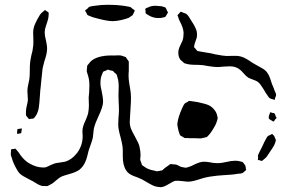

<svg xmlns="http://www.w3.org/2000/svg" viewBox="-20 -728 1198 799"><path d="M516 -654Q504 -649 486 -645Q466 -640 449 -640Q426 -640 382 -652Q368 -655 354 -661Q346 -664 344 -666Q342 -667 340 -674Q339 -675 336.5 -679Q334 -683 334 -684Q336 -687 343 -691Q346 -696 351 -699Q359 -703 383 -705Q401 -708 428 -708Q470 -708 500 -703Q520 -700 524 -698Q526 -697 532 -691Q539 -687 541 -684Q541 -683 540 -682Q539 -681 539 -679L532 -665ZM669 -696Q671 -694 673 -688.5Q675 -683 676 -681Q677 -680 678 -679Q679 -678 679 -676L676 -671Q670 -660 668 -658Q667 -657 663.5 -656.5Q660 -656 658 -655Q652 -653 640 -653Q631 -653 626 -654Q609 -657 596 -666Q588 -670 587 -672Q585 -674 585.5 -678Q586 -682 586 -683Q585 -685 584.5 -687.5Q584 -690 585 -691Q586 -693 590.5 -695Q595 -697 596 -697Q609 -704 627 -704Q634 -704 652 -702Q655 -701 661 -699.5Q667 -698 669 -696ZM119 -235Q117 -234 112.5 -234Q108 -234 106 -233Q105 -233 103.5 -232.5Q102 -232 101 -233Q100 -233 98.5 -234.5Q97 -236 97 -237Q95 -239 92 -242.5Q89 -246 88 -249V-251V-264Q88 -274 92 -290Q96 -306 96 -313Q96 -322 95 -331.5Q94 -341 94 -350Q94 -361 97.5 -376Q101 -391 102 -398Q104 -410 104 -435Q104 -454 105 -464Q106 -476 108 -485Q110 -494 111 -500Q116 -516 117 -529Q119 -538 119 -556L118 -592Q118 -610 125.5 -627.5Q133 -645 146 -666Q151 -674 161 -681Q166 -686 167 -686Q169 -686 173 -682Q175 -681 177.5 -679.5Q180 -678 182 -676Q183 -674 182.5 -668Q182 -662 182 -660Q182 -655 178 -641Q176 -634 171 -619.5Q166 -605 166 -594Q166 -579 171 -561Q172 -556 174 -545.5Q176 -535 176 -526Q176 -505 165 -474Q159 -452 157 -441Q153 -408 152 -394L149 -363Q148 -360 146 -329Q144 -297 141.5 -280.5Q139 -264 131 -249Q129 -247 125.5 -241.5Q122 -236 119 -235ZM1076 -358Q1071 -366 1065 -374.5Q1059 -383 1052 -388Q1046 -392 1032 -397Q1018 -402 1013 -405Q1005 -410 995.5 -421Q986 -432 981 -436Q964 -452 937 -452L912 -451Q894 -449 885 -449Q872 -449 846 -453Q824 -458 806 -458Q799 -458 783.5 -458.5Q768 -459 757 -462L747 -465Q744 -467 737 -474L731 -479Q722 -491 722 -509Q722 -522 729.5 -537.5Q737 -553 740 -560Q744 -573 744 -592Q743 -612 728 -640Q724 -647 721 -659Q718 -662 719 -664Q719 -666 723 -669.5Q727 -673 728 -675Q729 -676 730 -677.5Q731 -679 732 -679H733Q735 -679 743 -675Q753 -672 754 -671Q762 -666 771 -650Q788 -625 795 -608Q796 -606 797.5 -601.5Q799 -597 799 -595Q801 -584 799 -572Q797 -565 794.5 -559Q792 -553 790 -546Q790 -543 788.5 -538Q787 -533 788 -531Q792 -527 792 -527Q798 -519 801 -516Q803 -515 806 -515Q809 -515 811 -514Q820 -512 828.5 -511Q837 -510 846 -508Q855 -507 862.5 -505Q870 -503 875 -502Q912 -495 923 -495Q932 -495 946.5 -495.5Q961 -496 972 -495Q985 -493 995.5 -488Q1006 -483 1016 -476.5Q1026 -470 1030 -467L1051 -455Q1063 -449 1069 -445Q1079 -440 1087 -432Q1098 -420 1104.5 -400.5Q1111 -381 1112 -378Q1120 -360 1123 -350Q1124 -348 1126.5 -342.5Q1129 -337 1129 -332Q1129 -330 1127.5 -326.5Q1126 -323 1125 -321Q1125 -319 1124.5 -316.5Q1124 -314 1123 -313Q1122 -312 1120.5 -313Q1119 -314 1118 -314Q1107 -316 1100 -321Q1086 -340 1076 -358ZM1003 -26Q1005 -23 1004 -21Q1004 -20 1001.5 -18Q999 -16 998 -15Q996 -14 994 -11.5Q992 -9 989 -8Q983 -5 970 -5Q952 -1 910 1Q880 3 869 5Q840 8 813 17Q780 28 764 28Q756 28 742 26Q726 24 719 24Q716 25 713 24.5Q710 24 708 25Q706 25 703 26.5Q700 28 698 29Q690 33 676 41.5Q662 50 649 51L639 50Q627 49 616.5 44Q606 39 591 30L570 18L549 9Q539 6 528.5 1Q518 -4 511 -11L505 -19Q491 -40 491 -77V-102Q491 -118 487 -134.5Q483 -151 482 -156Q472 -190 472 -209L473 -237Q475 -257 475 -267Q475 -288 474 -299L473 -330L474 -368Q474 -391 469 -405Q467 -415 465 -418Q463 -421 460.5 -422.5Q458 -424 457 -425Q452 -432 449 -433Q447 -434 442.5 -434.5Q438 -435 436 -436Q432 -438 429 -438Q427 -438 424.5 -436.5Q422 -435 421 -434Q420 -434 415.5 -432.5Q411 -431 410 -430Q407 -426 405 -419Q398 -406 398 -382Q398 -368 404 -344Q405 -339 407 -327Q409 -315 409 -305Q409 -284 388 -240Q376 -214 373 -202Q370 -193 369 -180Q368 -167 367 -160Q366 -151 362 -139.5Q358 -128 356 -122Q350 -106 348 -98Q346 -91 343 -78Q340 -65 336 -57Q328 -36 311 -22Q296 -11 266 -3Q242 4 238 6Q228 10 215 21.5Q202 33 197 36Q196 37 186 42L178 46Q176 47 172.5 46.5Q169 46 167 46H156Q147 44 137 38.5Q127 33 118 27L97 16Q73 4 63 -5Q55 -13 50 -23Q35 -49 30 -68Q25 -81 25 -85Q25 -95 26 -100Q26 -101 25.5 -102.5Q25 -104 26 -106Q30 -108 38 -108Q42 -110 43 -110Q43 -110 49 -104Q60 -92 64 -84Q83 -58 104 -47Q130 -32 157 -31H164Q168 -31 172 -32.5Q176 -34 178 -35Q184 -38 193 -42Q202 -46 208 -48Q216 -50 228.5 -51.5Q241 -53 250 -55Q279 -63 302 -93Q324 -124 324 -161L323 -182Q323 -201 336 -227Q337 -230 341 -239.5Q345 -249 347 -258Q350 -275 350 -290L349 -322Q350 -331 351 -343.5Q352 -356 352 -372Q352 -395 347 -411Q346 -416 344 -421Q342 -426 341 -431L342 -446Q343 -448 342.5 -450Q342 -452 343 -454Q344 -457 348 -461Q356 -472 364 -478Q395 -499 453 -497Q458 -497 466 -497.5Q474 -498 484 -497Q488 -496 491.5 -494.5Q495 -493 499 -492Q500 -491 501.5 -491Q503 -491 504 -490L507 -485Q514 -475 516 -472V-468V-432Q515 -426 515 -414Q515 -398 518 -380Q519 -374 522 -356.5Q525 -339 525 -323Q525 -302 524 -291L521 -240L520 -221Q520 -205 525.5 -191.5Q531 -178 542 -159Q557 -132 560 -120Q565 -98 565 -82Q565 -78 564 -71.5Q563 -65 564 -61L568 -50L571 -41Q572 -40 584 -32Q598 -22 622 -18Q631 -15 633 -15Q635 -15 638 -16Q641 -17 644 -17L655 -19Q658 -21 665 -28Q671 -33 683 -41Q684 -42 686 -43.5Q688 -45 690 -45H693Q699 -45 701 -44Q709 -44 713 -43Q717 -42 722.5 -39Q728 -36 732 -34L746 -31L754 -30Q756 -30 765 -33Q772 -35 777 -37.5Q782 -40 786 -42Q812 -55 828 -55Q842 -55 857 -52Q861 -51 868 -50Q875 -49 885 -49Q895 -49 906.5 -51Q918 -53 922 -54Q942 -59 958 -59H962Q971 -59 981 -56L989 -54Q993 -51 1001 -39Q1003 -31 1003 -26ZM765 -153Q761 -154 755.5 -153.5Q750 -153 748 -154Q746 -155 736 -161Q735 -162 732.5 -163Q730 -164 729 -166L726 -174Q722 -186 721 -192Q718 -207 718 -208Q718 -227 730 -259L738 -278Q740 -281 742.5 -287Q745 -293 748 -296Q749 -298 753 -300Q757 -302 759 -303L766 -308H768L777 -307Q793 -305 803 -303Q836 -296 849 -290Q861 -284 870.5 -273Q880 -262 883 -250Q886 -238 886 -237Q886 -235 885 -232.5Q884 -230 884 -228Q880 -214 876 -207Q861 -179 849 -166Q847 -164 845 -162Q843 -160 841 -158L830 -155Q818 -152 814 -152Q798 -153 765 -153ZM1103 -256Q1103 -260 1105 -261L1114 -258Q1121 -258 1122 -256Q1124 -254 1126 -248.5Q1128 -243 1128 -242Q1129 -241 1130 -240Q1131 -239 1131 -237Q1131 -237 1125 -231Q1124 -229 1122 -226Q1120 -223 1118 -222L1111 -226Q1109 -227 1106 -229Q1103 -231 1100 -233Q1097 -237 1099 -246ZM68 -193Q69 -193 69.5 -193.5Q70 -194 71 -193L70 -185Q69 -183 69 -179Q69 -175 68 -174Q67 -173 61.5 -172.5Q56 -172 54 -171Q52 -171 52 -171L51 -173Q51 -185 53 -191ZM1128 -146Q1128 -143 1126.5 -138Q1125 -133 1124 -131Q1122 -124 1114 -112L1090 -76Q1087 -72 1076 -63Q1075 -62 1072.5 -60Q1070 -58 1069 -58L1061 -61Q1059 -61 1056.5 -61.5Q1054 -62 1053 -63L1054 -72Q1054 -74 1053.5 -77.5Q1053 -81 1054 -83Q1055 -85 1060 -96Q1064 -104 1069.5 -114.5Q1075 -125 1080 -137L1089 -154L1094 -161Q1096 -163 1100 -164.5Q1104 -166 1106 -167Q1107 -168 1108.5 -169Q1110 -170 1112 -170Q1115 -170 1121 -162Q1122 -159 1124.5 -154Q1127 -149 1128 -146Z"/></svg>

Font: Rubik-Burned
Style: Regular
Weight: 400
Designer: NaN (generative design), Hubert & Fischer (Rubik source font outlines)
Foundry: NaN, Hubert & Fischer
Version: Version 1.000